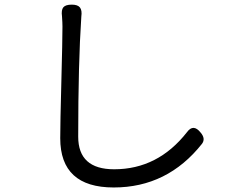

<svg xmlns="http://www.w3.org/2000/svg" viewBox="-20 -786 1040 845"><path d="M245.1 -177.7Q245.1 -242.2 250 -425.8Q254.9 -609.4 254.9 -668.9Q254.9 -684.6 252.9 -713.9Q249 -742.2 258.8 -753.9Q268.6 -765.6 295.9 -765.6Q322.3 -765.6 332 -752.9Q341.8 -740.2 337.9 -712.9Q324.2 -507.8 324.2 -184.6Q324.2 -41 482.4 -41Q674.8 -41 802.7 -204.1Q831.1 -243.2 863.3 -202.1Q885.7 -175.8 869.1 -153.3Q716.8 39.1 480.5 39.1Q245.1 39.1 245.1 -177.7Z"/></svg>

Font: GenSenMaruGothic TW TTF Regular
Style: Regular
Weight: 400
Version: Version 1.301